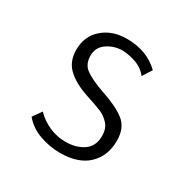

<svg xmlns="http://www.w3.org/2000/svg" viewBox="-105 -492 577 592"><g transform="rotate(30 184.0 -196.0)"><path d="M50 -45 72 -76Q92 -55 120 -42.5Q148 -30 178 -30Q216 -30 242 -47.5Q268 -65 268 -102Q268 -128 254 -143.5Q240 -159 222 -166.5Q204 -174 164 -187Q117 -203 91.5 -227.5Q66 -252 66 -293Q66 -341 99.5 -370.5Q133 -400 185 -400Q257 -400 302 -356L281 -323Q266 -343 241.5 -352Q217 -361 192 -362Q162 -362 137.5 -345.5Q113 -329 113 -299Q113 -268 135 -252.5Q157 -237 202 -221Q257 -203 286 -180.5Q315 -158 315 -112Q315 -58 280.5 -25Q246 8 181 8Q143 8 107.5 -5Q72 -18 50 -45Z"/></g></svg>

Font: Josefin Sans Light
Style: Regular
Weight: 300
Designer: Santiago Orozco
Foundry: Typemade
Version: Version 2.000